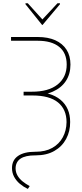

<svg xmlns="http://www.w3.org/2000/svg" viewBox="-20 -958 513 1196"><path d="M48.8 -727.5H215.8Q278.8 -727.5 324.2 -707.3Q369.6 -687 394.3 -648.7Q418.9 -610.4 418.9 -555.7Q418.9 -497.1 390.6 -453.9Q362.3 -410.6 308.6 -387Q254.9 -363.3 178.7 -363.3H127V-386.7H176.8Q282.7 -386.2 339.1 -431.9Q395.5 -477.5 395.5 -555.7Q395.5 -628.4 348.4 -666.3Q301.3 -704.1 215.8 -704.1H48.8ZM127 -386.7H182.6Q297.4 -386.2 357.2 -336.2Q417 -286.1 417 -198.2Q417.5 -140.1 392.1 -92.8Q366.7 -45.4 318.6 -17.8Q270.5 9.8 202.1 9.8H199.2Q138.2 9.8 108.2 30Q78.1 50.3 77.1 89.8Q77.1 114.7 88.9 135.3Q100.6 155.8 120.6 171.9Q140.6 188 165 201.2L153.3 218.8Q126.5 206.1 104 187.3Q81.5 168.5 68.1 143.6Q54.7 118.7 54.7 88.9Q54.7 39.6 92.3 13.4Q129.9 -12.7 199.2 -12.7H202.1Q263.2 -12.7 305.9 -36.9Q348.6 -61 371.3 -103Q394 -145 394.5 -197.3Q394.5 -276.4 341.6 -319.8Q288.6 -363.3 181.6 -363.3H127ZM153.3 -937.5 244.1 -836.9 337.9 -937.5H353.5V-931.6L245.1 -802.7H242.2L138.7 -931.6V-937.5Z"/></svg>

Font: Inter 24pt Thin
Style: Regular
Weight: 250
Designer: Rasmus Andersson
Foundry: rsms
Version: Version 4.001;git-66647c0bb